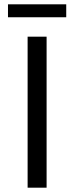

<svg xmlns="http://www.w3.org/2000/svg" viewBox="-20 -870 344 890"><path d="M287 -790V-850H17V-790ZM108 0H196V-700H108Z"/></svg>

Font: Resamitz
Style: Bold
Weight: 700
Designer: gluk
Foundry: gluk
Version: Version 0.047